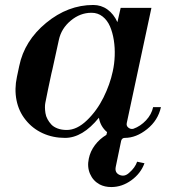

<svg xmlns="http://www.w3.org/2000/svg" viewBox="-20 -548 707 780"><path d="M432.1 211.9Q405.3 211.9 384.8 201.2Q357.9 186.5 345.7 158.2Q333.5 129.9 340.8 96.2Q346.7 66.9 365.7 41.5Q384.8 16.1 412.1 0L415 -11.2Q387.7 -34.2 381.8 -69.8Q315.4 12.2 244.1 12.2Q194.8 12.2 153.3 -6.8Q111.8 -25.9 84 -61Q56.2 -95.2 47.1 -140.9Q38.1 -186.5 48.8 -235.8L58.1 -279.8Q79.1 -382.3 167.5 -455.1Q255.9 -527.8 358.9 -527.8Q391.1 -527.8 416.5 -509.5Q441.9 -491.2 457 -458L470.2 -516.1H595.2L495.1 -48.8Q492.2 -36.6 501.7 -29.3Q511.2 -22 522 -24.9Q550.8 -35.2 573.2 -59.1Q595.7 -83 602.1 -112.8H633.8Q622.1 -59.1 577.6 -23.4Q533.2 12.2 486.8 12.2Q475.6 12.2 472.2 23.9L450.2 129.9Q445.3 153.8 465.8 162.6Q486.3 171.4 504.9 153.8Q528.8 133.3 537.1 108.9L566.9 115.2Q551.8 156.7 513.7 184.3Q475.6 211.9 432.1 211.9ZM164.1 -129.9Q162.6 -122.1 162.6 -111.8Q162.6 -101.6 164.6 -88.6Q166.5 -75.7 172.9 -64Q179.2 -52.2 188.5 -42.2Q197.8 -32.2 214.1 -26.1Q230.5 -20 251 -20Q292.5 -20 333.3 -59.3Q374 -98.6 400.4 -151.9Q426.8 -205.1 438 -257.8Q444.8 -288.1 446 -320.8Q447.3 -353.5 442.4 -384.8Q437.5 -416 426.8 -440.9Q416 -465.8 396.7 -481Q377.4 -496.1 352.1 -496.1H351.1Q305.7 -496.1 267.3 -464.1Q229 -432.1 219.2 -386.2L192.9 -266.1L189 -250Q183.6 -226.1 175 -184.1Q166.5 -142.1 164.1 -129.9Z"/></svg>

Font: Fin Serif Display
Style: Italic
Weight: 400
Italic angle: -12°
Designer: J. Blake Harris
Version: Version 1.006;FEAKit 1.0